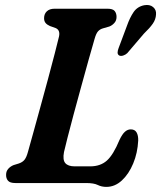

<svg xmlns="http://www.w3.org/2000/svg" viewBox="-20 -735 647 771"><path d="M325.5 0H41.5Q20 0 12 -9.5Q4 -19 4.5 -33.5Q4.5 -47.5 13.2 -57.2Q22 -67 34.5 -72L55.5 -78.5Q70.5 -83.5 78.5 -93.5Q86.5 -103.5 92.5 -126Q99.5 -150.5 112.5 -197.8Q125.5 -245 141.5 -303Q157.5 -361 173 -418.5Q188.5 -476 200.2 -521.5Q212 -567 217 -588.5Q222.5 -614.5 203 -622.5L180.5 -630.5Q169 -635.5 163 -642.8Q157 -650 157 -662Q157 -679 168 -689.5Q179 -700 199.5 -700H411.5Q433 -700 440.5 -690.8Q448 -681.5 448 -667Q448 -652.5 439.2 -642.8Q430.5 -633 419 -628.5L393 -621Q381 -617.5 373.5 -609Q366 -600.5 360 -579.5Q350 -546 335.8 -494.8Q321.5 -443.5 305.8 -386.2Q290 -329 275.5 -275Q261 -221 250.8 -180.8Q240.5 -140.5 237 -124.5Q231 -93 242.2 -80Q253.5 -67 279.5 -67H342.5Q383 -67 409 -90Q435 -113 460 -173.5Q471 -196.5 481.8 -206Q492.5 -215.5 505 -215.5Q521.5 -215.5 528.5 -203.2Q535.5 -191 535 -170.5Q532.5 -121 515 -78.8Q497.5 -36.5 469.5 -10.5Q441.5 15.5 407 15.5Q388 15.5 372.5 7.8Q357 0 325.5 0ZM490 -632Q501.5 -664.5 516.5 -686.5Q531.5 -708.5 559 -714Q581.5 -718 595 -706.5Q608.5 -695 606.5 -676.5Q605.5 -657 593.5 -639.8Q581.5 -622.5 558 -600L491 -521.5Q484 -515 474.8 -512Q465.5 -509 459 -512Q452 -516 452.2 -524.2Q452.5 -532.5 456.5 -542.5Z"/></svg>

Font: Fraunces 72pt SuperSoft SemiBold
Style: Italic
Weight: 600
Italic angle: -16°
Version: Version 1.000;[b76b70a41]